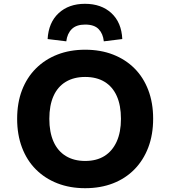

<svg xmlns="http://www.w3.org/2000/svg" viewBox="-20 -977 895 1008"><path d="M427 11Q347 11 281.5 -14.5Q216 -40 168.5 -87.5Q121 -135 95.5 -202.5Q70 -270 70 -353Q70 -437 95.5 -503.5Q121 -570 168.5 -617.5Q216 -665 281.5 -690.5Q347 -716 427 -716Q508 -716 573.5 -690.5Q639 -665 686 -618Q733 -571 758.5 -504Q784 -437 784 -354Q784 -270 758.5 -203Q733 -136 686 -88Q639 -40 573.5 -14.5Q508 11 427 11ZM427 -132Q487 -132 528.5 -158Q570 -184 592.5 -233.5Q615 -283 615 -353Q615 -424 593 -473Q571 -522 529 -547.5Q487 -573 427 -573Q368 -573 325.5 -547.5Q283 -522 261 -473Q239 -424 239 -353Q239 -283 261 -233.5Q283 -184 325.5 -158Q368 -132 427 -132ZM328 -760 230 -772Q235 -859 288 -908Q341 -957 426 -957Q512 -957 565 -908Q618 -859 622 -772L525 -760Q521 -800 498 -824Q475 -848 427 -848Q381 -848 357 -824.5Q333 -801 328 -760Z"/></svg>

Font: Nunito Sans 6pt ExtraBold
Style: Regular
Weight: 800
Version: Version 3.101;gftools[0.9.27]